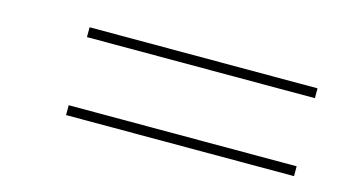

<svg xmlns="http://www.w3.org/2000/svg" viewBox="-37 -564 634 358"><g transform="rotate(15 280.0 -385.0)"><path d="M102 -451V-470H542V-451ZM102 -300.5V-319.5H542V-300.5Z"/></g></svg>

Font: Bodoni Moda
Style: Italic
Weight: 400
Italic angle: -13°
Designer: Owen Earl
Foundry: indestructible type
Version: Version 2.005